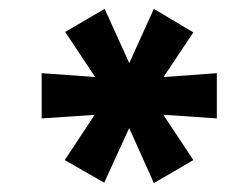

<svg xmlns="http://www.w3.org/2000/svg" viewBox="-20 -741 509 433"><path d="M215 -329 126 -380 216 -516 238 -485 74 -474V-576L239 -564L218 -532L127 -669L216 -721L280 -580H263L327 -721L416 -668L326 -533L305 -564L469 -576V-474L305 -485L326 -516L416 -380L327 -328L263 -471H280Z"/></svg>

Font: Nunito Sans 12pt ExtraLight ExtraBold
Style: Italic
Weight: 800
Italic angle: -9°
Version: Version 3.101;gftools[0.9.27]